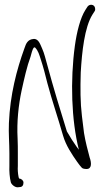

<svg xmlns="http://www.w3.org/2000/svg" viewBox="-20 -792 452 818"><path d="M18 -268C16 -222 20 -184 20 -139V-85C19 -63 21 -35 26 -16C28 -7 42 6 55 6L64 5C75 5 80 -3 80 -14C80 -23 71 -31 62 -31C61 -33 59 -36 59 -39C56 -54 55 -70 56 -85V-139C56 -159 56 -180 55 -201C51 -274 59 -345 72 -406C83 -456 95 -510 110 -550C114 -562 117 -582 125 -590C128 -590 129 -590 130 -589C143 -575 147 -560 154 -538C164 -508 173 -474 182 -437C202 -362 228 -287 249 -213C261 -172 286 -135 309 -102C317 -91 323 -83 328 -78C331 -74 339 -72 349 -72C372 -72 370 -99 362 -121C354 -151 344 -188 338 -225C335 -248 332 -273 329 -298C322 -356 322 -415 324 -483C329 -570 340 -676 374 -730L383 -744C386 -748 386 -753 385 -758C382 -774 362 -776 353 -764L344 -750C322 -716 307 -655 299 -597C279 -450 284 -280 316 -154C314 -156 308 -165 307 -166C294 -184 280 -206 265 -232C237 -322 207 -420 182 -513C174 -541 169 -564 160 -584C152 -601 145 -628 123 -626C98 -624 91 -607 84 -586C51 -495 23 -388 18 -268Z"/></svg>

Font: Stray Cat
Style: UltCn
Weight: 400
Version: Version 1.0